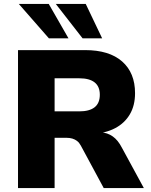

<svg xmlns="http://www.w3.org/2000/svg" viewBox="-20 -961 769 981"><path d="M72 0V-705H415Q538 -705 604 -647Q670 -589 670 -485Q670 -422 643.5 -377Q617 -332 569 -306.5Q521 -281 455 -277L460 -286L495 -285Q529 -283 556 -264Q583 -245 603 -206L715 0H510L393 -217Q385 -232 374 -240.5Q363 -249 349.5 -253Q336 -257 318 -257H259V0ZM259 -392H385Q437 -392 463.5 -413Q490 -434 490 -477Q490 -519 463.5 -540Q437 -561 385 -561H259ZM402 -765 265 -941H418L502 -765ZM230 -765 76 -941H229L330 -765Z"/></svg>

Font: Nunito Sans 10pt Black
Style: Regular
Weight: 900
Designer: Vernon Adams
Foundry: Vernon Adams
Version: Version 3.101;gftools[0.9.27]